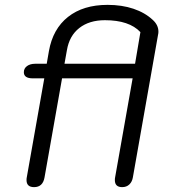

<svg xmlns="http://www.w3.org/2000/svg" viewBox="-20 -759 699 789"><path d="M89 -19Q89 -26 90 -30L162 -437H115Q78 -437 78 -462Q78 -478 91 -487.5Q104 -497 125 -497H172L181 -549Q197 -640 259.5 -689.5Q322 -739 422 -739Q481 -739 528.5 -723Q576 -707 608 -677Q631 -656 631 -629Q631 -622 630 -619L526 -30Q523 -12 511.5 -1Q500 10 482 10Q452 10 452 -19Q452 -26 453 -30L525 -437H235L163 -30Q156 10 120 10Q89 10 89 -19ZM535 -497 557 -627Q511 -676 411 -676Q347 -676 306 -644Q265 -612 255 -553L245 -497Z"/></svg>

Font: Kodchasan
Style: Italic
Weight: 400
Italic angle: -10°
Version: Version 1.000; ttfautohint (v1.6)